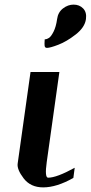

<svg xmlns="http://www.w3.org/2000/svg" viewBox="-20 -812 393 832"><path d="M237.3 -500 182.6 -110.4Q172.9 -42 188.5 -42Q225.6 -42 303.7 -85L297.9 -41Q225.6 0 167 0Q112.3 0 82.5 -39.1Q52.7 -78.1 56.6 -103.5L112.3 -500ZM227.5 -729.5Q231.4 -758.8 252.9 -775.4Q274.4 -792 298.8 -792Q324.2 -792 340.3 -775.4Q356.4 -758.8 352.5 -729.5Q347.7 -693.4 308.1 -662.6Q268.6 -631.8 232.9 -618.2Q197.3 -604.5 183.6 -604.5Q178.7 -604.5 176.3 -606.9Q173.8 -609.4 173.3 -614.3Q172.9 -619.1 172.9 -623Q172.9 -627 173.3 -633.3Q173.8 -639.6 173.8 -641.6Q182.6 -641.6 191.9 -647.5Q201.2 -653.3 211.9 -674.3Q222.7 -695.3 227.5 -729.5Z"/></svg>

Font: okolaks
Style: BoldItalic
Weight: 600
Width: 8
Italic angle: -8°
Version: Version 000.6.0